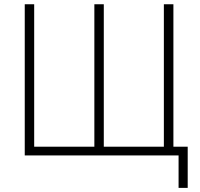

<svg xmlns="http://www.w3.org/2000/svg" viewBox="-20 -748 961 924"><path d="M99.1 -727.5H144.5V-42H434.1V-727.5H479.5V-42H768.6V-727.5H814.5V0H99.1ZM839.4 156.2V0H792V-42H883.3V156.2Z"/></svg>

Font: Inter 18pt ExtraLight
Style: Regular
Weight: 250
Designer: Rasmus Andersson
Foundry: rsms
Version: Version 4.001;git-66647c0bb